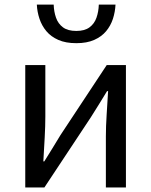

<svg xmlns="http://www.w3.org/2000/svg" viewBox="-20 -832 671 852"><path d="M92.1 0V-543.4H181.2V-316.1Q181.2 -273.5 178.3 -220.9Q175.4 -168.3 172.3 -115.7H176.5Q192.3 -141.1 212.8 -174.2Q233.4 -207.3 248.2 -232.3L453.7 -543.4H538.8V0H449.8V-226.7Q449.8 -269.9 453.2 -322.5Q456.5 -375.1 459.7 -427.7H455.1Q439.9 -402.7 419.2 -369.2Q398.6 -335.7 382.8 -311.1L176.9 0ZM318.7 -640.4Q271.5 -640.4 238.8 -654.9Q206 -669.4 185.8 -693.6Q165.6 -717.8 155.3 -748.5Q145 -779.3 143.4 -811.7H218.2Q219.2 -780.1 228.6 -753.4Q237.9 -726.7 259.5 -710.7Q281 -694.7 318.7 -694.7Q355.7 -694.7 377.2 -710.7Q398.8 -726.7 408.1 -753.4Q417.5 -780.1 418.5 -811.7H492.6Q491 -779.3 481.1 -748.5Q471.1 -717.8 450.9 -693.6Q430.7 -669.4 398.1 -654.9Q365.6 -640.4 318.7 -640.4Z"/></svg>

Font: Noto Sans JP
Style: Regular
Weight: 100
Designer: Ryoko NISHIZUKA 西塚涼子 (kana, bopomofo & ideographs); Paul D. Hunt (Latin, Greek & Cyrillic); Sandoll Communications 산돌커뮤니
Foundry: Adobe
Version: Version 2.004;hotconv 1.0.118;makeotfexe 2.5.65603